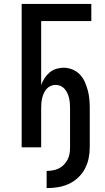

<svg xmlns="http://www.w3.org/2000/svg" viewBox="-20 -755 540 984"><path d="M219 209V121Q235 121 251.5 118Q268 115 282 108Q296 101 307.5 89Q319 77 326.5 62.5Q334 48 336.5 32Q339 16 339 0V-200Q339 -213 338 -226Q337 -239 334 -252Q331 -265 325.5 -277Q320 -289 311.5 -299Q303 -309 290.5 -314.5Q278 -320 265 -320Q252 -320 239.5 -314.5Q227 -309 218.5 -299Q210 -289 204.5 -277Q199 -265 196 -252Q193 -239 192 -226Q191 -213 191 -200V0H91V-735H448V-647H191V-320Q198 -338 208.5 -354.5Q219 -371 234 -383.5Q249 -396 268 -402Q287 -408 306 -408Q329 -408 351 -399Q373 -390 389 -373.5Q405 -357 414.5 -335.5Q424 -314 430 -291.5Q436 -269 438 -246Q440 -223 440 -200V0Q440 29 434 57.5Q428 86 414.5 111Q401 136 379.5 156Q358 176 331.5 188Q305 200 276.5 204.5Q248 209 219 209Z"/></svg>

Font: Zed Sans Semibold
Style: Regular
Weight: 600
Designer: Belleve Invis
Foundry: Belleve Invis
Version: Version 1.0.0; ttfautohint (v1.8.4)